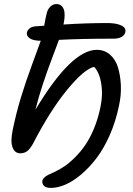

<svg xmlns="http://www.w3.org/2000/svg" viewBox="-20 -772 659 948"><path d="M231.9 155.8Q207 155.8 197.3 145.8Q187.5 135.7 189 121.1Q190.9 112.3 198.7 104.7Q206.5 97.2 216.8 92Q227.1 86.9 241.2 80.6Q243.7 79.6 245.1 79.1Q272.5 66.4 297.9 49.3Q323.2 32.2 351.3 4.2Q379.4 -23.9 402.3 -57.9Q425.3 -91.8 445.1 -139.9Q464.8 -188 476.1 -244.1Q485.8 -292 482.9 -331.8Q480 -371.6 470 -398.9Q460 -426.3 444.8 -441.9Q397 -432.1 312.5 -329.8Q228 -227.5 142.1 -61Q127 -34.7 113 -24.9Q99.1 -15.1 80.1 -15.1Q53.2 -15.1 42.2 -43.7Q31.2 -72.3 42 -127Q59.1 -210.9 82.8 -289.1Q106.4 -367.2 140.9 -460.2Q175.3 -553.2 181.2 -570.8Q145 -570.8 127.4 -582.5Q109.9 -594.2 112.8 -610.8Q115.2 -622.6 126 -631.6Q136.7 -640.6 155.8 -642.1L198.2 -645Q205.6 -688.5 211.9 -710.9Q216.8 -728 229.2 -740Q241.7 -752 259.8 -752Q284.7 -751 294.4 -727.1Q304.2 -703.1 293.9 -652.8L293 -650.9Q404.3 -658.2 508.8 -658.2Q543.5 -658.2 565.2 -651.4Q586.9 -644.5 594 -635.3Q601.1 -626 599.1 -615.2Q596.7 -599.6 581.3 -590.3Q565.9 -581.1 542 -581.1Q385.3 -581.1 271 -575.2Q264.6 -557.6 238.3 -487.8Q211.9 -418 191.4 -356Q170.9 -293.9 154.8 -230Q332 -525.9 458 -525.9Q496.1 -525.9 523.2 -502.2Q550.3 -478.5 562.3 -439.9Q574.2 -401.4 576.7 -352.3Q579.1 -303.2 567.9 -252Q552.2 -174.3 522.5 -106.4Q492.7 -38.6 456.8 8.5Q420.9 55.7 380.6 89.6Q340.3 123.5 302.5 139.6Q264.6 155.8 231.9 155.8Z"/></svg>

Font: Shantell Sans Irregular
Style: Italic
Weight: 400
Italic angle: -11.31°
Designer: Stephen Nixon, Anya Danilova, Shantell Martin
Foundry: Arrow Type
Version: Version 1.006;[9816181b4]